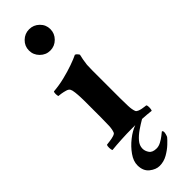

<svg xmlns="http://www.w3.org/2000/svg" viewBox="-296 -679 899 899"><g transform="rotate(-45 153.5 -229.5)"><path d="M226 -302V-142Q226 -115 227 -90Q228 -65 234 -50Q237 -44 247.5 -40Q258 -36 270.5 -34.5Q283 -33 289 -32Q293 -27 292.5 -14Q292 -1 289 4Q275 2 260.5 1Q246 0 230 -1Q209 11 186.5 26.5Q164 42 148.5 60Q133 78 133 99Q133 115 143.5 130Q154 145 181 145Q195 145 210 137Q225 129 237 119.5Q249 110 254 106Q260 106 260 117Q260 121 257.5 130Q255 139 253 142Q246 151 228 168Q210 185 185.5 199Q161 213 133 213Q109 213 85 194Q61 175 61 137Q61 110 81 81.5Q101 53 130 30Q159 7 187 -3H162Q131 -3 94.5 -1Q58 1 29 4Q26 -1 25.5 -14Q25 -27 29 -32Q36 -33 49.5 -34.5Q63 -36 76 -40Q89 -44 91 -50Q97 -65 98 -88Q99 -111 99 -142V-254Q99 -259 98.5 -275.5Q98 -292 96 -309.5Q94 -327 90 -334Q86 -342 72.5 -346Q59 -350 46 -352Q33 -354 29 -354Q28 -355 27 -362.5Q26 -370 27 -377Q28 -384 30 -384Q67 -387 103.5 -396Q140 -405 171 -416Q202 -427 220 -436Q225 -435 231 -428Q237 -421 237 -419Q235 -413 231.5 -393.5Q228 -374 227 -363Q226 -347 226 -327Q226 -307 226 -302ZM82 -602Q82 -631 103 -651.5Q124 -672 153 -672Q182 -672 203 -651.5Q224 -631 224 -602Q224 -573 203 -552Q182 -531 153 -531Q124 -531 103 -552Q82 -573 82 -602Z"/></g></svg>

Font: Amiri
Style: Bold
Weight: 700
Designer: Khaled Hosny
Version: Version 0.113